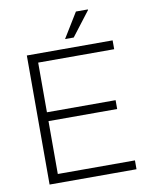

<svg xmlns="http://www.w3.org/2000/svg" viewBox="-94 -936 784 1005"><g transform="rotate(-10 298.0 -434.0)"><path d="M87 0V-686H543V-639H139V-375H504V-328H139V-47H549V0ZM299 -736 380 -868H443L444 -865L345 -736Z"/></g></svg>

Font: Archivo SemiCondensed Thin
Style: Regular
Weight: 250
Width: 4
Designer: Hector Gatti
Foundry: Omnibus-Type
Version: Version 2.001